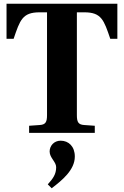

<svg xmlns="http://www.w3.org/2000/svg" viewBox="-20 -712 664 1029"><path d="M15 -504H53C87 -604 100 -646 192 -646H232V-95C232 -59 225 -44 193 -42L136 -38V0H488V-38L431 -42C399 -44 392 -59 392 -95V-646H432C524 -646 537 -604 571 -504H609V-692H15ZM236 276 257 297C313 254 381 199 381 127C381 73 348 42 305 42C269 42 246 70 246 100C246 134 281 155 281 184C281 222 264 245 236 276Z"/></svg>

Font: Heuristica
Style: Bold
Weight: 700
Version: Version 1.0.1